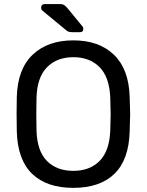

<svg xmlns="http://www.w3.org/2000/svg" viewBox="-20 -907 715 937"><path d="M62 -434.1Q65.9 -570.3 139.4 -640.1Q212.9 -710 337.9 -710Q462.9 -710 535.9 -639.9Q608.9 -569.8 612.8 -434.1Q614.7 -376 615.2 -350.1Q615.2 -325.2 612.8 -265.1Q608.9 -127 538.3 -58.6Q467.8 9.8 337.9 9.8Q208 9.8 137 -58.6Q65.9 -127 62 -265.1Q61 -294.9 61 -350.1Q61 -405.3 62 -434.1ZM157.2 -350.1Q157.2 -300.3 158.2 -270Q161.1 -169.9 209 -121.6Q256.8 -73.2 337.9 -73.2Q418 -73.2 466.1 -121.6Q514.2 -169.9 518.1 -270Q520 -330.1 520 -350.1Q520 -372.1 518.1 -430.2Q514.2 -530.3 466.1 -579.1Q418 -627.9 337.9 -627.9Q257.8 -627.9 209.5 -578.9Q161.1 -529.8 158.2 -430.2Q157.2 -401.4 157.2 -350.1ZM180.7 -868.2Q180.7 -887.2 199.7 -887.2H271Q284.2 -887.2 291 -883.5Q297.9 -879.9 307.6 -869.1L381.8 -778.8Q386.7 -773.9 386.7 -766.1Q386.7 -750 370.6 -750H334Q322.8 -750 315.7 -752Q308.6 -753.9 300.8 -761.2L186 -856Q181.2 -860.8 180.7 -868.2Z"/></svg>

Font: Rubik AZ
Style: Regular
Weight: 400
Designer: Hubert and Fischer
Foundry: Hubert & Fischer
Version: Version 2.000